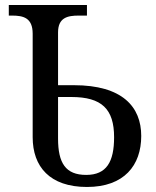

<svg xmlns="http://www.w3.org/2000/svg" viewBox="-20 -734 621 764"><path d="M326 10C474 10 542 -76 542 -193C542 -309 467 -395 274 -395H211V-605C211 -664 249 -672 293 -672H326V-714H15V-672H28C73 -672 110 -663 110 -600V-188C110 -71 178 10 326 10ZM323 -38C241 -38 211 -85 211 -183V-348H264C385 -348 434 -300 434 -188C434 -90 404 -38 323 -38Z"/></svg>

Font: Noto Serif
Style: Regular
Weight: 400
Designer: Monotype Design Team
Foundry: Monotype Imaging Inc.
Version: Version 2.015